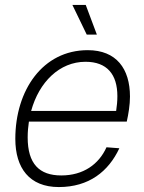

<svg xmlns="http://www.w3.org/2000/svg" viewBox="-20 -745 584 777"><path d="M331 -605H372L327 -725H273ZM218 12C340 12 419 -51 463 -145L411 -149C380 -80 317 -35 228 -35C139 -35 92 -82 92 -189C92 -211 94 -233 97 -253H493C500 -284 506 -321 506 -354C506 -467 451 -542 335 -542C153 -542 42 -380 42 -183C42 -65 99 12 218 12ZM326 -495C413 -495 455 -444 455 -356C455 -335 453 -316 450 -296H106C138 -413 221 -495 326 -495Z"/></svg>

Font: Geist ExtraLight
Style: Italic
Weight: 200
Italic angle: -12°
Designer: Basement.studio, Andrés Briganti, Mateo Zaragoza
Foundry: Basement.studio, Vercel, Andrés Briganti, Guido Ferreyra, Mateo Zaragoza
Version: Version 1.500